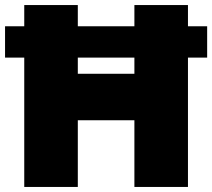

<svg xmlns="http://www.w3.org/2000/svg" viewBox="-28 -740 840 760"><path d="M68 0V-512H-8V-636H68V-720H280V-636H504V-720H716V-636H792V-512H716V0H504V-264H280V0ZM280 -448H504V-512H280Z"/></svg>

Font: Kufam Black
Style: Regular
Weight: 900
Designer: Wael Morcos, Artur Schmal
Foundry: Original Type
Version: Version 1.301; ttfautohint (v1.8.3)